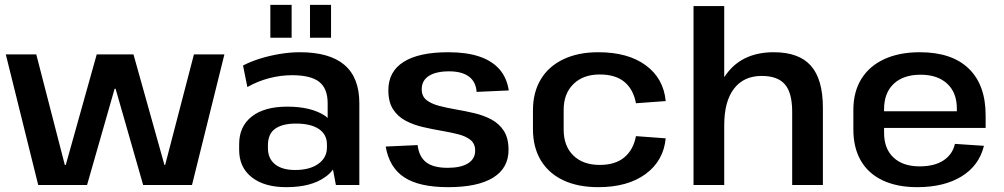

<svg xmlns="http://www.w3.org/2000/svg" viewBox="-20 -765 4154 794"><path d="M4 -540H130L248 -83H252L380 -540H532L660 -83H663L782 -540H908L774 0H572L458 -398H454L340 0H138Z M1164 9Q1073 9 1021 -32Q969 -73 969 -145V-169Q969 -242 1021 -283Q1073 -324 1168 -324Q1268 -324 1326 -285Q1330 -281 1335 -277V-338Q1335 -399 1300 -426.5Q1265 -454 1188 -454Q1140 -454 1092.5 -441.5Q1045 -429 1003 -405L985 -494Q1015 -510 1055 -522.5Q1095 -535 1138 -542Q1181 -549 1220 -549Q1343 -549 1404.5 -496.5Q1466 -444 1466 -338V0H1369L1357 -64Q1344 -46 1325 -33Q1267 9 1164 9ZM1200 -62Q1261 -62 1296.5 -87.5Q1332 -113 1332 -155V-168Q1332 -209 1298.5 -231.5Q1265 -254 1204 -254Q1149 -254 1118.5 -233Q1088 -212 1088 -164V-153Q1088 -109 1117.5 -85.5Q1147 -62 1200 -62ZM1186 -745V-609H1098V-745ZM1349 -745V-609H1262V-745Z M1833 9Q1714 9 1652 -31.5Q1590 -72 1575 -159L1707 -165Q1713 -116 1743 -93.5Q1773 -71 1831 -71Q1886 -71 1915.5 -89.5Q1945 -108 1945 -142Q1945 -171 1925.5 -186.5Q1906 -202 1874 -210Q1842 -218 1804 -224.5Q1766 -231 1727.5 -240Q1689 -249 1657 -266Q1625 -283 1605.5 -313Q1586 -343 1586 -392Q1586 -469 1649 -509Q1712 -549 1834 -549Q1909 -549 1961.5 -531.5Q2014 -514 2045 -479Q2076 -444 2084 -391L1951 -385Q1948 -427 1919 -448.5Q1890 -470 1837 -470Q1783 -470 1753.5 -451Q1724 -432 1724 -396Q1724 -367 1743.5 -351.5Q1763 -336 1795 -327.5Q1827 -319 1865 -312.5Q1903 -306 1941.5 -297Q1980 -288 2012 -271Q2044 -254 2063.5 -224Q2083 -194 2083 -145Q2083 -70 2019.5 -30.5Q1956 9 1833 9Z M2454 9Q2370 9 2309.5 -19.5Q2249 -48 2216.5 -102Q2184 -156 2184 -231V-309Q2184 -383 2216.5 -437Q2249 -491 2310 -520Q2371 -549 2454 -549Q2577 -549 2650.5 -495Q2724 -441 2733 -347L2610 -338Q2599 -396 2562 -426.5Q2525 -457 2460 -457Q2392 -457 2351.5 -417.5Q2311 -378 2311 -311V-229Q2311 -161 2351 -122Q2391 -83 2460 -83Q2524 -83 2561.5 -114Q2599 -145 2610 -202L2733 -193Q2724 -100 2650 -45.5Q2576 9 2454 9Z M3256 -303Q3256 -381 3226 -416Q3196 -451 3130 -451Q3056 -451 3015.5 -398.5Q2975 -346 2975 -247V0H2848V-740H2975V-446Q2983 -458 2992 -469Q3058 -549 3180 -549Q3284 -549 3333.5 -493Q3383 -437 3383 -319V0H3256Z M3773 9Q3690 9 3630.5 -19Q3571 -47 3540 -100.5Q3509 -154 3509 -230V-310Q3509 -385 3542 -438.5Q3575 -492 3637 -520.5Q3699 -549 3784 -549Q3916 -549 3986 -481.5Q4056 -414 4056 -288V-236H3636V-216Q3636 -150 3675 -113.5Q3714 -77 3783 -77Q3844 -77 3881.5 -101.5Q3919 -126 3929 -170L4049 -162Q4029 -80 3956.5 -35.5Q3884 9 3773 9ZM3636 -305H3937V-316Q3937 -382 3897 -419Q3857 -456 3787 -456Q3716 -456 3676 -418.5Q3636 -381 3636 -313Z"/></svg>

Font: Pathway Extreme 8pt Thin 12pt SemiBold
Style: Regular
Weight: 600
Version: Version 1.001;gftools[0.9.26]